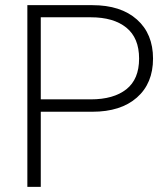

<svg xmlns="http://www.w3.org/2000/svg" viewBox="-20 -724 639 744"><path d="M338 -704Q448 -704 510.5 -648.5Q573 -593 573 -497Q573 -401 510.5 -346Q448 -291 338 -291H138V0H86V-704ZM332 -339Q420 -339 469.5 -378Q519 -417 519 -497Q519 -577 469.5 -617Q420 -657 332 -657H138V-339Z"/></svg>

Font: Prodigy Sans Light
Style: Regular
Weight: 300
Designer: Wei Huang
Foundry: Wei Huang
Version: Version 1.003; ttfautohint (v1.8.3)